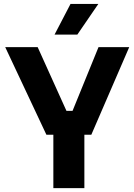

<svg xmlns="http://www.w3.org/2000/svg" viewBox="-20 -974 696 994"><path d="M220.2 -276.5 7 -730H175L328.2 -390.8L299.2 -400.2H382.8L351.8 -390.8L490 -730H649L452.8 -276.5ZM256.2 0V-299.5H416.8V0ZM380.5 -795H262.5L345 -953.5H489Z"/></svg>

Font: SVN-Sora Variable
Style: Regular
Weight: 400
Designer: Jonathan Barnbrook, Julián Moncada
Foundry: Barnbrook Fonts
Version: Version 2.000 - Viet hoa boi STYLEno.1 Fonts